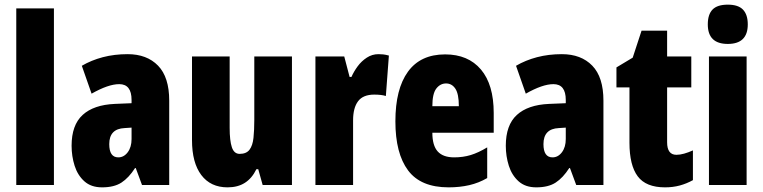

<svg xmlns="http://www.w3.org/2000/svg" viewBox="-20 -796 3284 826"><path d="M212 0H50V-760H212Z M529 -563Q612 -563 660 -513.5Q708 -464 708 -363V0H591L564 -73H561Q534 -31 502.5 -10.5Q471 10 419 10Q372 10 343 -16Q314 -42 301 -83Q288 -124 288 -169Q288 -258 335.5 -301.5Q383 -345 474 -349L546 -352V-366Q546 -434 493 -434Q446 -434 374 -393L332 -513Q373 -537 422.5 -550Q472 -563 529 -563ZM516 -245Q450 -242 450 -176Q450 -119 489 -119Q513 -119 529.5 -141Q546 -163 546 -198V-247Z M1236 -553V0H1110L1091 -68H1083Q1064 -29 1033.5 -9.5Q1003 10 959 10Q886 10 846 -43Q806 -96 806 -193V-553H968V-246Q968 -191 977.5 -162.5Q987 -134 1011 -134Q1040 -134 1053.5 -152Q1067 -170 1070.5 -203Q1074 -236 1074 -280V-553Z M1608 -563Q1618 -563 1628 -562Q1638 -561 1653 -557L1640 -383Q1621 -389 1590 -389Q1542 -389 1520.5 -360.5Q1499 -332 1499 -278V0H1337V-553H1461L1484 -465H1492Q1502 -488 1518.5 -510.5Q1535 -533 1558 -548Q1581 -563 1608 -563Z M1895 -562Q1994 -562 2049 -497Q2104 -432 2104 -310V-225H1840Q1840 -170 1863 -144.5Q1886 -119 1934 -119Q1972 -119 2005 -129Q2038 -139 2076 -162V-30Q2040 -9 1999 0.5Q1958 10 1910 10Q1790 10 1735.5 -63Q1681 -136 1681 -274Q1681 -413 1735 -487.5Q1789 -562 1895 -562ZM1899 -437Q1874 -437 1857 -415Q1840 -393 1840 -339H1954Q1954 -392 1939 -414.5Q1924 -437 1899 -437Z M2397 -563Q2480 -563 2528 -513.5Q2576 -464 2576 -363V0H2459L2432 -73H2429Q2402 -31 2370.5 -10.5Q2339 10 2287 10Q2240 10 2211 -16Q2182 -42 2169 -83Q2156 -124 2156 -169Q2156 -258 2203.5 -301.5Q2251 -345 2342 -349L2414 -352V-366Q2414 -434 2361 -434Q2314 -434 2242 -393L2200 -513Q2241 -537 2290.5 -550Q2340 -563 2397 -563ZM2384 -245Q2318 -242 2318 -176Q2318 -119 2357 -119Q2381 -119 2397.5 -141Q2414 -163 2414 -198V-247Z M2890 -130Q2905 -130 2923 -135Q2941 -140 2961 -149V-21Q2934 -6 2904.5 2Q2875 10 2841 10Q2759 10 2723.5 -37.5Q2688 -85 2688 -182V-420H2632V-506L2702 -548L2740 -664H2850V-553H2954V-420H2850V-184Q2850 -130 2890 -130Z M3111 -776Q3156 -776 3176.5 -754.5Q3197 -733 3197 -691Q3197 -607 3111 -607Q3025 -607 3025 -691Q3025 -734 3045.5 -755Q3066 -776 3111 -776ZM3192 -553V0H3030V-553Z"/></svg>

Font: Noto Sans Gurmukhi ExtraCondensed Black
Style: Regular
Weight: 900
Width: 2
Designer: Jelle Bosma - Monotype Design Team
Foundry: Monotype Imaging Inc.
Version: Version 2.004; ttfautohint (v1.8.4.7-5d5b)